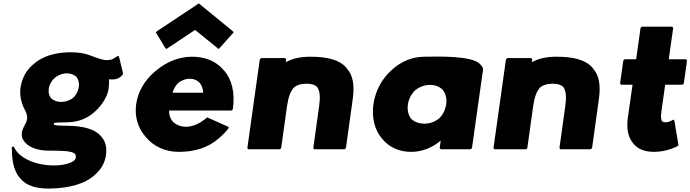

<svg xmlns="http://www.w3.org/2000/svg" viewBox="-20 -867 4042 1124"><path d="M108 -90C105 -70 110 -54 122 -39L123 -38L129 -31C154 -2 207 15 267 15C346 15 399 16 420 34C422 38 424 44 424 51C424 60 420 67 413 74C353 118 164 115 81 24C75 16 68 6 63 -4L57 -11L49 -4C50 58 55 125 94 172L95 173L101 180C132 216 183 238 270 237C389 235 477 208 532 160L539 153C573 123 594 86 600 42C606 1 600 -35 576 -64L570 -71C538 -108 475 -131 364 -131C330 -131 305 -132 295 -138V-142C295 -144 297 -146 297 -147C307 -150 329 -150 380 -151C445 -154 494 -177 529 -208L530 -209L538 -216C582 -255 606 -304 613 -334C618 -353 619 -377 618 -403C632 -401 664 -399 685 -417L693 -424C696 -427 698 -430 701 -434L677 -534L671 -541C649 -529 641 -511 590 -516C511 -534 495 -562 387 -561C301 -560 228 -537 178 -493L170 -486C132 -453 108 -408 100 -353C90 -284 125 -225 125 -225C162 -155 115 -142 108 -90ZM265 -343C267 -369 280 -392 300 -411C316 -424 337 -434 359 -437C388 -440 412 -432 428 -416C438 -403 444 -385 442 -365C440 -339 428 -313 409 -295C393 -282 372 -273 348 -271C320 -268 295 -277 278 -293C268 -306 263 -324 265 -343Z M990 -324C996 -344 1007 -366 1024 -382C1042 -396 1064 -406 1091 -406C1115 -406 1135 -397 1149 -382C1161 -367 1168 -348 1170 -324ZM1193 -180C1107 -105 1029 -116 990 -157C976 -174 969 -197 970 -220H1335L1343 -227C1357 -325 1337 -401 1293 -453H1292L1286 -460C1244 -509 1181 -535 1105 -535C1026 -535 951 -503 892 -452L890 -451L882 -444C826 -395 787 -329 777 -256C767 -184 788 -118 830 -69L836 -62C880 -10 947 22 1027 22C1116 22 1195 0 1261 -57L1262 -58L1270 -65C1287 -80 1305 -98 1320 -119L1314 -126ZM900 -685 892 -678 947 -587 954 -580 1122 -692 1260 -580 1267 -587 1348 -678 1342 -685 1144 -847Z M1618 7 1626 0 1660 -244C1668 -298 1680 -334 1703 -357C1720 -370 1744 -377 1774 -377C1803 -377 1823 -371 1837 -357C1853 -335 1856 -299 1848 -244L1814 0L1820 7H1997L2005 0L2045 -287C2056 -366 2047 -424 2013 -463V-464L2007 -471C1968 -516 1899 -535 1796 -535C1735 -535 1689 -523 1653 -503L1655 -520L1649 -527H1509L1501 -520L1428 0L1434 7Z M2368 -256C2373 -289 2389 -318 2411 -339C2435 -358 2465 -370 2497 -370C2528 -370 2554 -360 2573 -340C2589 -319 2597 -290 2592 -256C2587 -223 2573 -195 2550 -173C2527 -155 2497 -143 2465 -143C2431 -143 2404 -154 2386 -173C2371 -193 2363 -222 2368 -256ZM2807 -454C2809 -465 2806 -474 2799 -482L2798 -483L2792 -490C2745 -545 2526 -535 2466 -535C2396 -535 2333 -509 2282 -465L2281 -464L2273 -457C2216 -407 2177 -335 2166 -256C2155 -177 2174 -105 2216 -56L2222 -49C2260 -5 2317 22 2388 22C2454 22 2515 -5 2560 -44L2554 0L2560 7H2735L2743 0Z M3059 7 3067 0 3101 -244C3109 -298 3121 -334 3144 -357C3161 -370 3185 -377 3215 -377C3244 -377 3264 -371 3278 -357C3294 -335 3297 -299 3289 -244L3255 0L3261 7H3438L3446 0L3486 -287C3497 -366 3488 -424 3454 -463V-464L3448 -471C3409 -516 3340 -535 3237 -535C3176 -535 3130 -523 3094 -503L3096 -520L3090 -527H2950L2942 -520L2869 0L2875 7Z M3704 -520H3637L3629 -513L3610 -378L3616 -371H3683L3656 -181C3648 -127 3652 -70 3685 -30L3686 -29L3692 -22C3715 5 3753 22 3810 22C3883 22 3944 -10 3944 -10L3952 -17L3928 -160L3922 -167C3922 -167 3899 -151 3876 -151C3868 -151 3861 -153 3856 -157C3849 -167 3848 -187 3852 -215L3874 -371H3975L3983 -378L4002 -513L3996 -520H3895L3921 -704L3915 -711H3738L3730 -704Z"/></svg>

Font: Hussar Woodtype
Style: BlkObl
Weight: 900
Foundry: Cannot Into Space Fonts
Version: Version 1.07